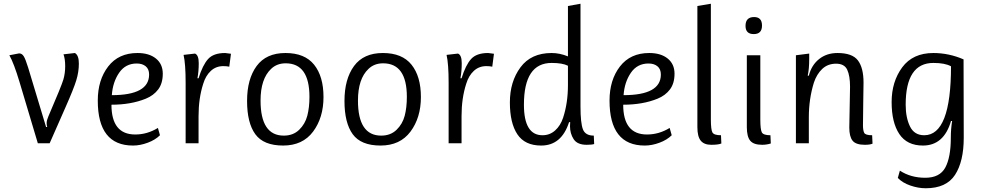

<svg xmlns="http://www.w3.org/2000/svg" viewBox="-20 -765 5255 1025"><path d="M319 -475 380 -482Q401 -470 401 -425.5Q401 -381 387 -335.5Q373 -290 330 -193L245 0H182L84 -328Q54 -428 30 -470L82 -480Q97 -480 106.5 -465Q116 -450 130 -405L226 -87H232Q229 -95 229 -108.5Q229 -122 238 -143Q309 -308 318.5 -341Q328 -374 328 -412Q328 -450 319 -475Z M776 -367Q776 -396 758 -411Q740 -426 710 -426Q650 -426 616 -376.5Q582 -327 577 -257Q776 -257 776 -367ZM690 12Q502 12 502 -228Q502 -338 557.5 -410Q613 -482 714 -482Q776 -482 812.5 -452.5Q849 -423 849 -371.5Q849 -320 824.5 -287.5Q800 -255 758 -238Q679 -206 575 -206Q575 -47 702 -47Q766 -47 823 -82L834 -43Q809 -18 768.5 -3Q728 12 690 12Z M1021 -479Q1041 -471 1041 -427.5Q1041 -384 1034 -347H1040Q1062 -418 1091 -450Q1120 -482 1182 -482L1213 -478L1204 -409Q1191 -412 1172 -412Q1133 -412 1105.5 -386.5Q1078 -361 1065 -318Q1040 -241 1040 -145V0H971V-323Q971 -424 960 -472Z M1495 -41Q1545 -41 1577 -72Q1609 -103 1620.5 -147Q1632 -191 1632 -248Q1632 -427 1505 -427Q1458 -427 1427 -397Q1371 -344 1371 -228Q1371 -41 1495 -41ZM1707 -247Q1707 -137 1651.5 -62.5Q1596 12 1491.5 12Q1387 12 1343 -48.5Q1299 -109 1299 -226Q1299 -343 1350 -412.5Q1401 -482 1504 -482Q1607 -482 1657 -419.5Q1707 -357 1707 -247Z M2015 -41Q2065 -41 2097 -72Q2129 -103 2140.5 -147Q2152 -191 2152 -248Q2152 -427 2025 -427Q1978 -427 1947 -397Q1891 -344 1891 -228Q1891 -41 2015 -41ZM2227 -247Q2227 -137 2171.5 -62.5Q2116 12 2011.5 12Q1907 12 1863 -48.5Q1819 -109 1819 -226Q1819 -343 1870 -412.5Q1921 -482 2024 -482Q2127 -482 2177 -419.5Q2227 -357 2227 -247Z M2425 -479Q2445 -471 2445 -427.5Q2445 -384 2438 -347H2444Q2466 -418 2495 -450Q2524 -482 2586 -482L2617 -478L2608 -409Q2595 -412 2576 -412Q2537 -412 2509.5 -386.5Q2482 -361 2469 -318Q2444 -241 2444 -145V0H2375V-323Q2375 -424 2364 -472Z M2869 12Q2782 12 2742 -48Q2702 -108 2702 -218.5Q2702 -329 2758.5 -405.5Q2815 -482 2925 -482Q2968 -482 3012 -464V-733L3079 -745V-197Q3079 -108 3092 -74.5Q3105 -41 3150 -41L3152 4Q3139 8 3112 8Q3062 8 3042.5 -22Q3023 -52 3023 -91Q3023 -101 3024 -113H3018Q2978 12 2869 12ZM3012 -311V-414Q2983 -429 2925 -429Q2777 -429 2777 -206Q2777 -43 2876 -43Q2915 -43 2943.5 -68.5Q2972 -94 2986 -136Q3012 -215 3012 -311Z M3508 -367Q3508 -396 3490 -411Q3472 -426 3442 -426Q3382 -426 3348 -376.5Q3314 -327 3309 -257Q3508 -257 3508 -367ZM3422 12Q3234 12 3234 -228Q3234 -338 3289.5 -410Q3345 -482 3446 -482Q3508 -482 3544.5 -452.5Q3581 -423 3581 -371.5Q3581 -320 3556.5 -287.5Q3532 -255 3490 -238Q3411 -206 3307 -206Q3307 -47 3434 -47Q3498 -47 3555 -82L3566 -43Q3541 -18 3500.5 -3Q3460 12 3422 12Z M3703 -86V-733L3775 -745V-127Q3775 -74 3783 -58.5Q3791 -43 3829 -43L3831 1Q3815 8 3777 8Q3739 8 3721 -14Q3703 -36 3703 -86Z M4049 8Q4003 8 3985 -14Q3967 -36 3967 -86V-470H4039V-127Q4039 -74 4047 -58.5Q4055 -43 4093 -43L4095 1Q4072 8 4049 8ZM3960 -627Q3960 -674 4006 -674Q4048 -674 4048 -628.5Q4048 -583 4004 -583Q3960 -583 3960 -627Z M4300 -450Q4300 -397 4292 -361H4298Q4312 -417 4352.5 -449.5Q4393 -482 4451 -482Q4530 -482 4560 -442.5Q4590 -403 4590 -324Q4590 -321 4588.5 -222Q4587 -123 4587 -96Q4587 -69 4593.5 -56Q4600 -43 4636 -43L4638 2Q4624 8 4597 8Q4549 8 4531.5 -14Q4514 -36 4514 -84Q4514 -86 4516 -192Q4518 -298 4518 -302Q4518 -360 4503 -392.5Q4488 -425 4443.5 -425Q4399 -425 4369.5 -397Q4340 -369 4325 -324Q4298 -237 4298 -139V0H4229V-470L4300 -479Z M5056 -30Q5056 -77 5063 -119H5057Q5019 12 4907 12Q4822 12 4781 -49.5Q4740 -111 4740 -220Q4740 -329 4796.5 -405.5Q4853 -482 4963 -482Q5004 -482 5044.5 -473.5Q5085 -465 5124 -448L5125 -30Q5125 97 5078.5 168.5Q5032 240 4922 240Q4882 240 4840 225.5Q4798 211 4773 185L4784 146Q4842 184 4919.5 184Q4997 184 5026.5 129.5Q5056 75 5056 -30ZM4914 -43Q5057 -43 5057 -411Q5025 -429 4963 -429Q4815 -429 4815 -206Q4815 -137 4838 -90Q4861 -43 4914 -43Z"/></svg>

Font: Ruluko
Style: Regular
Weight: 400
Designer: Ana Sanfelippo, Angelica Diaz, Meme Hernandez
Foundry: Ana Sanfelippo, Angelica Diaz y Meme Hernandez
Version: Version 1.001